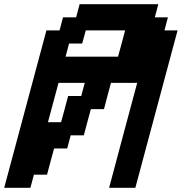

<svg xmlns="http://www.w3.org/2000/svg" viewBox="-20 -895 866 915"><path d="M500 0H625L826.2 -750H763.7L780.3 -812.5H717.8L734.4 -875H359.4L342.8 -812.5H280.3L263.7 -750H201.2L0 0H125L141.6 -62.5H204.1Q209.5 -83 220.7 -124.8Q231.9 -166.5 237.8 -187.5H300.3L316.9 -250H379.4Q384.8 -270.5 396 -312.3Q407.2 -354 413.1 -375H475.6Q481 -395.5 491.9 -437.3Q502.9 -479 508.8 -500H633.8Q611.3 -417 566.7 -250Q522 -83 500 0ZM271 -312.5H208.5L258.8 -500H383.8L367.2 -437.5H304.7Q299.3 -417 288.1 -375Q276.9 -333 271 -312.5ZM542.5 -625H292.5L309.1 -687.5H371.6L388.7 -750H576.2Q570.8 -729.5 559.6 -687.5Q548.3 -645.5 542.5 -625Z"/></svg>

Font: Faithful 32x
Style: Oblique
Weight: 400
Foundry: Faithful Resource Pack
Version: Version 1.0; January 27, 2023